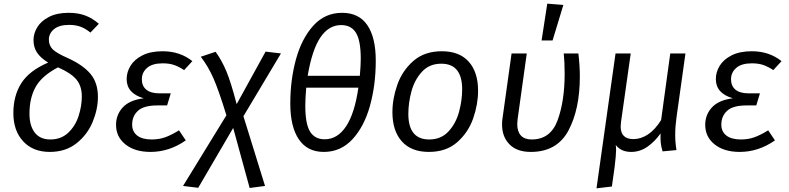

<svg xmlns="http://www.w3.org/2000/svg" viewBox="-20 -818 4311 1049"><path d="M520 -688 474 -640Q446 -663 419 -672.5Q392 -682 358 -682Q303 -682 275 -658.5Q247 -635 247 -602Q247 -569 268.5 -548Q290 -527 352 -500Q435 -462 475 -413.5Q515 -365 515 -289Q515 -222 486.5 -152.5Q458 -83 398.5 -35.5Q339 12 252 12Q160 12 106.5 -46Q53 -104 53 -200Q53 -295 96.5 -363.5Q140 -432 243 -476Q200 -503 181.5 -532Q163 -561 163 -599Q163 -635 183.5 -669Q204 -703 247.5 -725.5Q291 -748 355 -748Q407 -748 446.5 -733Q486 -718 520 -688ZM141 -197Q141 -131 170 -93.5Q199 -56 255 -56Q314 -56 353 -93Q392 -130 409.5 -184.5Q427 -239 427 -291Q427 -348 397.5 -383.5Q368 -419 297 -450Q209 -404 175 -343.5Q141 -283 141 -197Z M614 -136Q614 -191 650.5 -231Q687 -271 765 -281Q672 -308 672 -386Q672 -424 693 -458.5Q714 -493 758 -515.5Q802 -538 869 -538Q963 -538 1031 -484L986 -435Q959 -453 932.5 -462.5Q906 -472 869 -472Q812 -472 783.5 -447Q755 -422 755 -385Q755 -348 779.5 -328Q804 -308 851 -308H913L893 -242H840Q765 -242 733.5 -212.5Q702 -183 702 -137Q702 -99 729.5 -77.5Q757 -56 809 -56Q849 -56 882.5 -68Q916 -80 958 -106L995 -51Q905 12 802 12Q717 12 665.5 -29Q614 -70 614 -136Z M1310 -183 1428 198 1344 209 1254 -119 1063 208 980 198 1217 -188Q1175 -325 1146 -390.5Q1117 -456 1077 -508L1158 -535Q1192 -488 1217 -428Q1242 -368 1273 -249L1431 -536L1515 -526Z M2033 -487Q2033 -354 2001.5 -240.5Q1970 -127 1906 -57.5Q1842 12 1749 12Q1659 12 1612.5 -57Q1566 -126 1566 -252Q1566 -381 1597 -494Q1628 -607 1691.5 -677.5Q1755 -748 1849 -748Q1941 -748 1987 -680.5Q2033 -613 2033 -487ZM1661 -404H1946Q1951 -461 1951 -497Q1951 -596 1925 -638.5Q1899 -681 1844 -681Q1776 -681 1730.5 -613.5Q1685 -546 1661 -404ZM1653 -339Q1648 -279 1648 -240Q1648 -141 1674 -99Q1700 -57 1754 -57Q1824 -57 1871 -128Q1918 -199 1938 -339Z M2124 -205Q2124 -279 2151 -355.5Q2178 -432 2238.5 -485Q2299 -538 2394 -538Q2490 -538 2541 -481Q2592 -424 2592 -322Q2592 -249 2565.5 -172Q2539 -95 2478.5 -41.5Q2418 12 2323 12Q2227 12 2175.5 -45.5Q2124 -103 2124 -205ZM2505 -330Q2505 -470 2391 -470Q2326 -470 2285.5 -426Q2245 -382 2228 -319Q2211 -256 2211 -196Q2211 -56 2325 -56Q2390 -56 2430.5 -100Q2471 -144 2488 -207Q2505 -270 2505 -330Z M3148 -401Q3148 -221 3085.5 -104.5Q3023 12 2880 12Q2804 12 2763.5 -29.5Q2723 -71 2723 -137Q2723 -157 2725 -168L2775 -526H2858L2808 -167Q2806 -147 2806 -140Q2806 -99 2826 -77.5Q2846 -56 2885 -56Q2988 -56 3026.5 -161Q3065 -266 3065 -415Q3065 -480 3060 -526H3140Q3148 -459 3148 -401ZM3058 -791 2999 -597H2939L2970 -798Z M3669 -81Q3669 -40 3676 2L3600 9Q3592 -17 3590 -38.5Q3588 -60 3589 -89Q3558 -45 3517.5 -16.5Q3477 12 3428 12Q3373 12 3344 -26Q3346 -18 3346 3Q3346 29 3338 95L3323 201L3239 211L3343 -526H3426L3373 -152Q3371 -134 3371 -127Q3371 -58 3441 -58Q3481 -58 3519.5 -83Q3558 -108 3592 -162L3642 -526H3725L3676 -176Q3669 -126 3669 -81Z M3833 -136Q3833 -191 3869.5 -231Q3906 -271 3984 -281Q3891 -308 3891 -386Q3891 -424 3912 -458.5Q3933 -493 3977 -515.5Q4021 -538 4088 -538Q4182 -538 4250 -484L4205 -435Q4178 -453 4151.5 -462.5Q4125 -472 4088 -472Q4031 -472 4002.5 -447Q3974 -422 3974 -385Q3974 -348 3998.5 -328Q4023 -308 4070 -308H4132L4112 -242H4059Q3984 -242 3952.5 -212.5Q3921 -183 3921 -137Q3921 -99 3948.5 -77.5Q3976 -56 4028 -56Q4068 -56 4101.5 -68Q4135 -80 4177 -106L4214 -51Q4124 12 4021 12Q3936 12 3884.5 -29Q3833 -70 3833 -136Z"/></svg>

Font: Fira Sans Book
Style: Italic
Weight: 350
Italic angle: -8°
Designer: bBox Type GmbH & Carrois Corporate GbR & Edenspiekermann AG
Foundry: bBox Type GmbH & Carrois Corporate GbR & Edenspiekermann AG
Version: Version 4.301